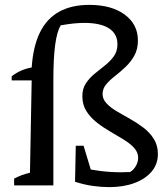

<svg xmlns="http://www.w3.org/2000/svg" viewBox="-20 -761 688 788"><path d="M288 -15 309 -74Q353 -64 394 -59Q435 -54 477 -54Q496 -54 516 -55Q536 -56 557 -58L505 -51Q523 -57 535 -75.5Q547 -94 547 -113Q547 -136 530.5 -154Q514 -172 488 -188Q462 -204 432.5 -221Q403 -238 377 -258.5Q351 -279 334.5 -305Q318 -331 318 -366Q318 -397 332.5 -419Q347 -441 368.5 -458.5Q390 -476 411.5 -493Q433 -510 447.5 -530.5Q462 -551 462 -579Q462 -622 427.5 -644.5Q393 -667 326 -667Q305 -667 281 -664.5Q257 -662 229 -657Q214 -632 206.5 -577.5Q199 -523 199 -431H28V-448Q46 -462 66.5 -471Q87 -480 110 -484Q116 -571 144 -628Q172 -685 223 -713Q274 -741 346 -741Q438 -741 492 -701Q546 -661 546 -595Q546 -559 531.5 -533Q517 -507 495.5 -486.5Q474 -466 452 -449Q430 -432 415.5 -414.5Q401 -397 401 -375Q401 -354 417.5 -336.5Q434 -319 459.5 -304Q485 -289 514.5 -272.5Q544 -256 569.5 -236.5Q595 -217 611.5 -190.5Q628 -164 628 -129Q628 -87 602 -56.5Q576 -26 531 -9.5Q486 7 428 7Q396 7 360.5 2Q325 -3 288 -15ZM38 0V-28Q53 -36 69 -42Q85 -48 103 -52L110 -431H199V0ZM368 -14 288 -15 291 -163H323Z"/></svg>

Font: Piazzolla 24pt Medium
Style: Regular
Weight: 500
Designer: Juan Pablo del Peral
Foundry: Huerta Tipografica
Version: Version 2.005